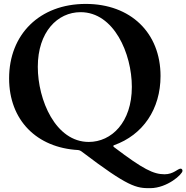

<svg xmlns="http://www.w3.org/2000/svg" viewBox="-20 -761 962 991"><path d="M756.4 210.2C843.8 209.2 921.9 138.5 921.9 120.7C921.9 115.4 918.7 109.4 912.6 109.4C896.7 109.4 876.1 138.5 829.5 138.5C772 138.5 718.8 112.2 571.7 0.7L568.9 -1.4C563.6 -6 563.2 -8.5 568.2 -11.4C718 -64.6 808.6 -197.8 808.6 -368.6C808.6 -592.3 653.8 -740.8 422.6 -740.8C184.3 -740.8 27 -583.1 27 -356.5C27 -140.6 169.4 1.8 384.2 13.5C390.3 14.6 394.9 16.3 400.2 20.2C643.1 204.9 683.6 210.9 756.4 210.2ZM175.1 -416.2C175.1 -595.9 276.6 -698.2 396 -698.2C568.5 -698.2 660.5 -484 660.5 -312.5C660.5 -129.3 555.4 -28.4 438.2 -28.4C266.7 -28.4 175.1 -244.7 175.1 -416.2Z"/></svg>

Font: Margiela Serif Semibold
Style: Regular
Weight: 600
Designer: Andreas Faust, Stefan Endress
Version: Version 1.002;FEAKit 1.0